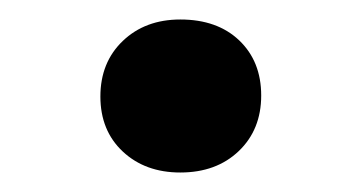

<svg xmlns="http://www.w3.org/2000/svg" viewBox="-20 -161 371 197"><path d="M165 16Q129 16 106 -5.5Q83 -27 83 -62Q83 -97 106 -119Q129 -141 165 -141Q203 -141 225.5 -119.5Q248 -98 248 -63Q248 -28 225 -6Q202 16 165 16Z"/></svg>

Font: Literata 18pt Medium
Style: Regular
Weight: 500
Designer: Latin by Veronika Burian and Jose Scaglione. Greek by Irene Vlachou. Cyrillic by Vera Evstafieva.
Foundry: TypeTogether
Version: Version 3.103;gftools[0.9.29]